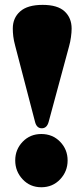

<svg xmlns="http://www.w3.org/2000/svg" viewBox="-20 -756 346 788"><path d="M155 -736Q216.5 -736 245.2 -709.2Q274 -682.5 274 -638.5Q274 -623.5 271.2 -603.5Q268.5 -583.5 263.5 -566L180 -257Q173 -229.5 151.5 -229.5Q130 -229.5 123.5 -257L42.5 -567.5Q36.5 -589.5 34.5 -606.5Q32.5 -623.5 32.5 -639Q32.5 -682.5 62.8 -709.2Q93 -736 155 -736ZM149.5 12.5Q103.5 12.5 73 -20Q42.5 -52.5 42.5 -97.5Q42.5 -142.5 73 -174.2Q103.5 -206 149.5 -206Q196 -206 226.8 -174.2Q257.5 -142.5 257.5 -97.5Q257.5 -52.5 226.8 -20Q196 12.5 149.5 12.5Z"/></svg>

Font: Fraunces 144pt Soft Black
Style: Regular
Weight: 900
Version: Version 1.000;[b76b70a41]